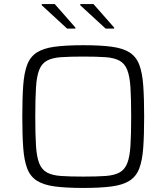

<svg xmlns="http://www.w3.org/2000/svg" viewBox="-20 -919 821 947"><path d="M391 8Q305 8 249.5 0.5Q194 -7 161.5 -28Q129 -49 114 -88.5Q99 -128 94.5 -190.5Q90 -253 90 -344Q90 -435 94.5 -497.5Q99 -560 114 -599.5Q129 -639 161.5 -660Q194 -681 249.5 -688.5Q305 -696 391 -696Q476 -696 531.5 -688.5Q587 -681 619.5 -660Q652 -639 667 -599.5Q682 -560 686.5 -497.5Q691 -435 691 -344Q691 -253 686.5 -190.5Q682 -128 667 -88.5Q652 -49 619.5 -28Q587 -7 531.5 0.5Q476 8 391 8ZM391 -48Q457 -48 500 -51Q543 -54 569 -68Q595 -82 607.5 -113.5Q620 -145 623.5 -200.5Q627 -256 627 -344Q627 -432 623.5 -487.5Q620 -543 607.5 -574.5Q595 -606 569 -620Q543 -634 500 -637Q457 -640 390 -640Q325 -640 281.5 -637Q238 -634 212 -620Q186 -606 173.5 -574.5Q161 -543 157.5 -487.5Q154 -432 154 -344Q154 -256 157.5 -200.5Q161 -145 173.5 -113.5Q186 -82 212 -68Q238 -54 281.5 -51Q325 -48 391 -48ZM543 -778H501L376 -893V-899H441L543 -783ZM352 -778H311L186 -893V-899H250L352 -783Z"/></svg>

Font: Saira SemiExpanded Light
Style: Regular
Weight: 300
Width: 6
Designer: Hector Gatti with collaboration of the Omnibus-Type team
Foundry: Omnibus-Type
Version: Version 1.101